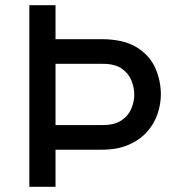

<svg xmlns="http://www.w3.org/2000/svg" viewBox="-20 -720 676 740"><path d="M93 0V-700H194V-569H370.5Q456.5 -569 506.8 -537.8Q557 -506.5 578.5 -457.8Q600 -409 600 -356Q600 -319.5 587.5 -281.8Q575 -244 547.5 -212.8Q520 -181.5 476.5 -162.2Q433 -143 370.5 -143H194V0ZM194 -238H376Q421 -238 447.8 -255.8Q474.5 -273.5 486 -300.8Q497.5 -328 497.5 -356Q497.5 -381 487.2 -408.2Q477 -435.5 450.5 -454.8Q424 -474 376 -474H194Z"/></svg>

Font: Overpass Medium
Style: Regular
Weight: 500
Designer: Delve Withrington, Dave Bailey, Thomas Jockin
Foundry: Delve Fonts LLC
Version: Version 4.000